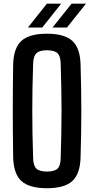

<svg xmlns="http://www.w3.org/2000/svg" viewBox="-20 -986 497 1014"><path d="M228 8Q134.5 8 93 -30Q51.5 -68 49.5 -156Q48.5 -224 48 -284Q47.5 -344 47.5 -401.5Q47.5 -459 48 -518.5Q48.5 -578 49.5 -644.5Q51.5 -732 93 -770Q134.5 -808 228 -808Q320.5 -808 362 -770Q403.5 -732 405.5 -644.5Q407.5 -577.5 408.5 -518Q409.5 -458.5 409.5 -401Q409.5 -343.5 408.5 -283.8Q407.5 -224 405.5 -156Q403.5 -68 362 -30Q320.5 8 228 8ZM228 -80Q267.5 -80 283.8 -95.5Q300 -111 300.5 -150.5Q302.5 -219 303.8 -280.2Q305 -341.5 305 -400.2Q305 -459 303.8 -520.2Q302.5 -581.5 300.5 -650Q300 -689 283.8 -704.8Q267.5 -720.5 228 -720.5Q188.5 -720.5 172.2 -704.8Q156 -689 155 -650Q152.5 -582.5 151.5 -521.8Q150.5 -461 150.5 -402.2Q150.5 -343.5 151.5 -281.8Q152.5 -220 155 -150.5Q156 -111 172.2 -95.5Q188.5 -80 228 -80ZM127.5 -840.5 227.5 -966.5H303L203 -840.5ZM257 -840.5 358 -966.5H434L333.5 -840.5Z"/></svg>

Font: Big Shoulders Medium
Style: Regular
Weight: 500
Designer: Patric King
Foundry: XO Type Co
Version: Version 2.002